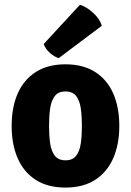

<svg xmlns="http://www.w3.org/2000/svg" viewBox="-20 -790 562 824"><path d="M492 -249.5Q492 -169.5 465.5 -110Q439 -50.5 387.8 -17.8Q336.5 15 261 15Q185 15 133.5 -18Q82 -51 56 -110.5Q30 -170 30 -249.5Q30 -330 56.2 -389.2Q82.5 -448.5 134 -481.2Q185.5 -514 261 -514Q337 -514 388.5 -481Q440 -448 466 -388.8Q492 -329.5 492 -249.5ZM190.5 -249.5Q190.5 -208.5 195.2 -175Q200 -141.5 215.2 -121.8Q230.5 -102 261 -102Q292 -102 307 -121.8Q322 -141.5 326.8 -175Q331.5 -208.5 331.5 -249.5Q331.5 -291 326.8 -324.5Q322 -358 307 -377.8Q292 -397.5 261 -397.5Q230.5 -397.5 215.2 -377.8Q200 -358 195.2 -324.5Q190.5 -291 190.5 -249.5ZM323 -769.5Q351 -761 379.5 -735.2Q408 -709.5 417 -679.5L232 -540.5Q212.5 -546.5 194 -563Q175.5 -579.5 167.5 -601Z"/></svg>

Font: Signika
Style: Bold
Weight: 700
Designer: Anna Giedry
Foundry: Anna Giedry
Version: Version 2.001